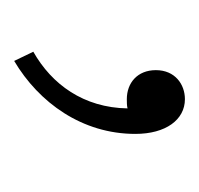

<svg xmlns="http://www.w3.org/2000/svg" viewBox="-25 -90 281 271"><g transform="rotate(90 115.5 45.5)"><path d="M66 166C125 131 169 70 169 -5C169 -48 149 -75 120 -75C99 -75 79 -61 79 -34C79 -8 97 7 120 7C124 7 129 7 133 6C132 68 99 113 53 139Z"/></g></svg>

Font: Noto Sans CJK Thin
Style: Regular
Weight: 100
Designer: Ryoko NISHIZUKA (kana & ideographs); Paul D. Hunt (Latin, Greek & Cyrillic); Wenlong ZHANG (bopomofo); Sandoll Communica
Foundry: Adobe Systems Incorporated
Version: Version 1.000;PS 1;hotconv 1.0.78;makeotf.lib2.5.61930